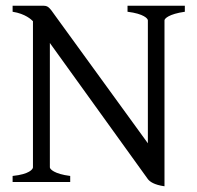

<svg xmlns="http://www.w3.org/2000/svg" viewBox="-20 -635 688 670"><path d="M154 -51V-485L496 -10C503 -1 518 10 554 15V-564C554 -570 569 -586 625 -594V-615H425V-594C482 -587 496 -570 496 -564V-135L175 -577C150 -613 147 -615 128 -615H24V-594C69 -587 90 -566 95 -561V-51C95 -45 83 -27 24 -21V0H225V-21C169 -28 154 -45 154 -51Z"/></svg>

Font: Temporarium
Style: Regular
Weight: 400
Version: Version 1.1